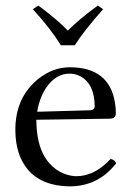

<svg xmlns="http://www.w3.org/2000/svg" viewBox="-20 -661 475 691"><path d="M199.2 -498Q160.6 -560.1 98.1 -627.9L118.2 -641.1Q189 -587.9 224.1 -550.8Q262.7 -590.3 332 -641.1L351.1 -627.9Q283.7 -552.2 249 -498ZM113.8 -258.8 307.1 -264.2Q320.3 -266.6 320.8 -276.9Q320.8 -359.9 267.1 -387.7Q249.5 -396 231 -396Q181.2 -396 146.5 -345.7Q122.6 -310.5 113.8 -258.8ZM377.9 -88.9Q393.6 -85.9 397.9 -73.2Q334 9.3 231 9.8Q131.3 8.8 80.1 -50.8Q35.6 -104 35.2 -192.9Q35.2 -311 118.2 -377.4Q170.9 -418.9 231 -418.9Q372.6 -418.9 393.6 -292.5Q397 -272.5 397 -251Q395 -235.4 378.9 -233.9L110.8 -230Q111.3 -145 141.1 -96.2Q175.8 -39.6 237.8 -28.3Q246.6 -26.9 254.9 -26.9Q314 -26.9 366.2 -77.1Q372.1 -83 377.9 -88.9Z"/></svg>

Font: Linux Libertine Display O
Style: Regular
Weight: 400
Designer: Philipp H. Poll
Foundry: Philipp H. Poll
Version: Version 5.0.9